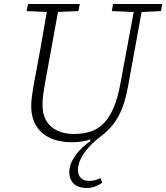

<svg xmlns="http://www.w3.org/2000/svg" viewBox="-20 -694 825 953"><path d="M231 -634 112 -639 119 -674H376L369 -639L250 -634ZM410 239Q368 239 346 217.5Q324 196 324 161Q324 132 338 104.5Q352 77 375.5 52Q399 27 428 7V-2Q412 4 388.5 8Q365 12 336 12Q275 12 230 -8.5Q185 -29 160 -69Q135 -109 135 -168Q135 -191 138.5 -217Q142 -243 147 -272L164 -362Q174 -414 183 -466Q192 -518 201 -570Q210 -622 219 -674H275L202 -273Q197 -245 194 -221Q191 -197 191 -172Q191 -127 209.5 -95Q228 -63 263.5 -46Q299 -29 347 -29Q394 -29 431 -41.5Q468 -54 496 -83Q524 -112 544.5 -160.5Q565 -209 578 -281L651 -674H690L616 -268Q604 -201 585.5 -155Q567 -109 542 -77Q517 -45 484 -20Q448 7 422 35.5Q396 64 381.5 93Q367 122 367 149Q367 175 381.5 189.5Q396 204 421 204Q437 204 451 200.5Q465 197 478 190L488 213Q472 224 452.5 231.5Q433 239 410 239ZM655 -634 535 -639 541 -674H785L779 -639L672 -634Z"/></svg>

Font: Source Serif 4 Light
Style: Italic
Weight: 300
Italic angle: -12°
Designer: Frank Grießhammer
Foundry: Adobe Systems Incorporated
Version: Version 4.004;hotconv 1.0.116;makeotfexe 2.5.65601